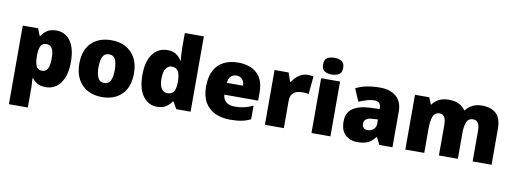

<svg xmlns="http://www.w3.org/2000/svg" viewBox="-74 -1222 5105 1908"><g transform="rotate(10 2479.0 -268.0)"><path d="M404 -563Q496 -563 548 -489.5Q600 -416 600 -278Q600 -184 573.5 -119.5Q547 -55 501.5 -22.5Q456 10 398 10Q340 10 307.5 -11Q275 -32 257 -54H251Q253 -35 255 -13Q257 9 257 38V240H66V-553H221L248 -483H257Q277 -515 311.5 -539Q346 -563 404 -563ZM332 -413Q290 -413 274.5 -383Q259 -353 257 -294V-279Q257 -213 273 -178.5Q289 -144 333 -144Q369 -144 387.5 -175.5Q406 -207 406 -280Q406 -353 387 -383Q368 -413 332 -413Z M1237 -278Q1237 -139 1163 -64.5Q1089 10 960 10Q880 10 818 -23.5Q756 -57 720.5 -121.5Q685 -186 685 -278Q685 -415 759 -489Q833 -563 963 -563Q1043 -563 1104.5 -530Q1166 -497 1201.5 -433.5Q1237 -370 1237 -278ZM879 -278Q879 -207 898 -169.5Q917 -132 962 -132Q1006 -132 1024.5 -169.5Q1043 -207 1043 -278Q1043 -349 1024.5 -385Q1006 -421 961 -421Q918 -421 898.5 -385Q879 -349 879 -278Z M1518 10Q1433 10 1377.5 -63Q1322 -136 1322 -276Q1322 -418 1378.5 -490.5Q1435 -563 1525 -563Q1581 -563 1614.5 -540Q1648 -517 1670 -482H1674Q1670 -503 1667.5 -540Q1665 -577 1665 -612V-760H1857V0H1713L1672 -70H1665Q1645 -37 1610 -13.5Q1575 10 1518 10ZM1596 -141Q1642 -141 1661 -170Q1680 -199 1681 -259V-274Q1681 -339 1662.5 -374Q1644 -409 1594 -409Q1560 -409 1537.5 -376Q1515 -343 1515 -273Q1515 -204 1537.5 -172.5Q1560 -141 1596 -141Z M2238 -563Q2359 -563 2429 -500Q2499 -437 2499 -310V-225H2158Q2160 -182 2190.5 -154Q2221 -126 2279 -126Q2331 -126 2374 -136Q2417 -146 2463 -168V-31Q2423 -10 2375.5 0Q2328 10 2256 10Q2172 10 2106.5 -19.5Q2041 -49 2003 -112Q1965 -175 1965 -273Q1965 -373 1999.5 -437Q2034 -501 2095.5 -532Q2157 -563 2238 -563ZM2245 -433Q2211 -433 2188.5 -412Q2166 -391 2162 -345H2326Q2325 -382 2304.5 -407.5Q2284 -433 2245 -433Z M2941 -563Q2957 -563 2974 -561Q2991 -559 2999 -557L2982 -377Q2972 -379 2957.5 -381Q2943 -383 2917 -383Q2893 -383 2865.5 -376Q2838 -369 2818 -345.5Q2798 -322 2798 -272V0H2607V-553H2749L2779 -465H2788Q2811 -506 2852.5 -534.5Q2894 -563 2941 -563Z M3173 -776Q3214 -776 3244.5 -759Q3275 -742 3275 -691Q3275 -642 3244.5 -624.5Q3214 -607 3173 -607Q3131 -607 3101.5 -624.5Q3072 -642 3072 -691Q3072 -742 3101.5 -759Q3131 -776 3173 -776ZM3268 -553V0H3077V-553Z M3671 -563Q3776 -563 3835 -511Q3894 -459 3894 -363V0H3762L3725 -73H3721Q3698 -44 3673.5 -25.5Q3649 -7 3617 1.5Q3585 10 3539 10Q3467 10 3419 -34Q3371 -78 3371 -169Q3371 -258 3432.5 -301Q3494 -344 3611 -349L3703 -352V-360Q3703 -397 3685 -412.5Q3667 -428 3636 -428Q3603 -428 3563 -416.5Q3523 -405 3482 -387L3427 -513Q3475 -538 3535.5 -550.5Q3596 -563 3671 -563ZM3660 -245Q3608 -243 3586.5 -226.5Q3565 -210 3565 -180Q3565 -152 3580 -138.5Q3595 -125 3620 -125Q3655 -125 3679.5 -147Q3704 -169 3704 -204V-247Z M4699 -563Q4794 -563 4844 -515Q4894 -467 4894 -360V0H4703V-301Q4703 -364 4686 -388.5Q4669 -413 4636 -413Q4590 -413 4572 -372.5Q4554 -332 4554 -258V0H4363V-301Q4363 -361 4347 -387Q4331 -413 4299 -413Q4250 -413 4232.5 -369Q4215 -325 4215 -242V0H4024V-553H4168L4196 -485H4201Q4223 -519 4264.5 -541Q4306 -563 4367 -563Q4428 -563 4467.5 -542.5Q4507 -522 4532 -486H4538Q4564 -523 4605.5 -543Q4647 -563 4699 -563Z"/></g></svg>

Font: Noto Sans Thaana Black
Style: Regular
Weight: 900
Designer: David Williams
Foundry: Google Inc.
Version: Version 3.001; ttfautohint (v1.8.4.7-5d5b)